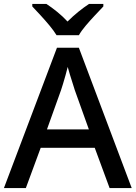

<svg xmlns="http://www.w3.org/2000/svg" viewBox="-20 -961 694 981"><path d="M540 0 464 -206H188L112 0H0L271 -717H383L653 0ZM362 -501Q359 -512 351.5 -534.5Q344 -557 337 -580.5Q330 -604 326 -619Q321 -599 314.5 -575.5Q308 -552 302 -532.5Q296 -513 292 -501L220 -300H434ZM269 -781Q255 -804 233 -830.5Q211 -857 187 -883Q163 -909 145 -928V-941H217Q243 -924 271.5 -901Q300 -878 325 -851Q352 -878 380.5 -901Q409 -924 435 -941H508V-928Q490 -909 465.5 -883Q441 -857 418.5 -830.5Q396 -804 383 -781Z"/></svg>

Font: Noto Sans Devanagari Medium
Style: Regular
Weight: 500
Version: Version 2.003